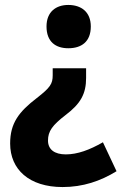

<svg xmlns="http://www.w3.org/2000/svg" viewBox="-20 -573 491 776"><path d="M347 -466C347 -525 308 -553 256 -553C206 -553 168 -525 168 -466C168 -404 205 -378 256 -378C309 -378 347 -404 347 -466ZM328 -258V-297H193V-269C193 -234 183 -219 129 -177C56 -121 21 -75 21 7C21 112 98 183 233 183C315 183 386 159 451 119L396 2C342 33 293 51 246 51C200 51 174 31 174 -5C174 -43 192 -67 245 -108C306 -154 328 -194 328 -258Z"/></svg>

Font: Noto Sans Sinhala UI SemiCondensed ExtraBold
Style: Regular
Weight: 800
Width: 4
Designer: Jelle Bosma - Monotype Design Team
Foundry: Monotype Imaging Inc.
Version: Version 2.006